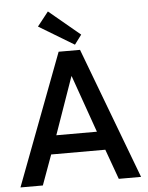

<svg xmlns="http://www.w3.org/2000/svg" viewBox="-58 -913 742 961"><g transform="rotate(-5 313.0 -433.0)"><path d="M255 -660H362.5L611.5 0H499.5L445 -151H173L118 0H5.5ZM207 -244.5H411L309.5 -532H308ZM339.5 -688 163 -794.5 219 -865.5 375 -735.5Z"/></g></svg>

Font: League Spartan Thin Medium
Style: Regular
Weight: 500
Version: Version 2.002